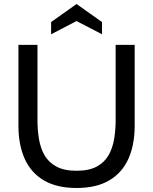

<svg xmlns="http://www.w3.org/2000/svg" viewBox="-20 -924 764 958"><path d="M362 14Q263.5 14 199.2 -23.8Q135 -61.5 103.5 -131.2Q72 -201 72 -297V-700H167V-323Q167 -275 174.5 -230Q182 -185 202.2 -149.5Q222.5 -114 261.2 -93Q300 -72 362 -72Q424.5 -72 463 -93Q501.5 -114 521.8 -149.8Q542 -185.5 549.5 -230.5Q557 -275.5 557 -323V-700H652V-297Q652 -201 620.5 -131.2Q589 -61.5 524.8 -23.8Q460.5 14 362 14ZM235 -753V-814L362 -904L489 -814V-753L362 -819Z"/></svg>

Font: Cabin Resolve
Style: Regular-Resolve
Weight: 400
Designer: Pablo Impallari
Foundry: Pablo Impallari. http://www.impallari.com Igino Marini. http://www.ikern.com
Version: Version 3.001